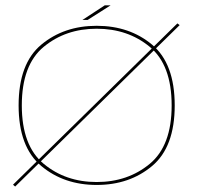

<svg xmlns="http://www.w3.org/2000/svg" viewBox="-20 -691 755 722"><path d="M29 3.5 37 10.5 655.5 -596.5 647 -603ZM343.5 4.5Q467 4.5 552 -66.8Q637 -138 637 -294.5Q637 -452 552 -523Q467 -594 343.5 -594Q220.5 -594 135.2 -523Q50 -452 50 -294.5Q50 -138 135.2 -66.8Q220.5 4.5 343.5 4.5ZM343.5 -6.5Q227 -6.5 144.5 -74.8Q62 -143 62 -294.5Q62 -447 144.5 -515Q227 -583 343.5 -583Q460.5 -583 543 -515Q625.5 -447 625.5 -294.5Q625.5 -143 543 -74.8Q460.5 -6.5 343.5 -6.5ZM290 -616H309.5L396 -671H374Z"/></svg>

Font: Anybody Expanded Thin
Style: Regular
Weight: 250
Width: 7
Version: Version 1.113;gftools[0.9.25]